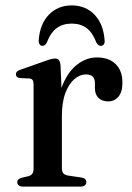

<svg xmlns="http://www.w3.org/2000/svg" viewBox="-20 -692 490 712"><path d="M192.5 -260.5Q192.5 -331 213.5 -380Q234.5 -429 268 -454Q301.5 -479 339 -479Q384 -479 409 -454.2Q434 -429.5 434 -385.5Q434 -351 419.2 -333.5Q404.5 -316 381.5 -316Q358 -316 345 -329Q332 -342 332 -365.5V-382.5Q332 -399.5 324 -407.8Q316 -416 298 -416Q276.5 -416 256 -398.8Q235.5 -381.5 222.5 -347.2Q209.5 -313 209.5 -260.5ZM204.5 -449.5 209.5 -331V-68Q209.5 -55.5 215.2 -49Q221 -42.5 235 -40.5L280 -34Q290 -33 295 -28.5Q300 -24 300 -16.5Q300 -8.5 294.2 -4.2Q288.5 0 277.5 0H66Q55 0 49.5 -4.5Q44 -9 44 -16Q44 -22.5 48.2 -26.5Q52.5 -30.5 61 -33L85 -38.5Q94.5 -41 99.5 -47.5Q104.5 -54 104.5 -67.5V-379Q104.5 -390 101 -395Q97.5 -400 89 -401L54.5 -402.5Q46.5 -403.5 42.8 -407Q39 -410.5 39 -416Q39 -422.5 43.2 -426.8Q47.5 -431 58.5 -434.5L141 -463.5Q160 -470.5 169.5 -472.8Q179 -475 184.5 -475Q194 -475 198.5 -469.2Q203 -463.5 204.5 -449.5ZM246 -604.5Q213.5 -604.5 190.8 -588.2Q168 -572 153.5 -534Q147 -522 137.5 -522Q131 -522 127 -527.5Q123 -533 123.5 -541.5Q127.5 -602.5 161 -637.2Q194.5 -672 246 -672Q297.5 -672 330.8 -637.2Q364 -602.5 368 -541.5Q369 -533 365 -527.5Q361 -522 354 -522Q344.5 -522 337.5 -534Q323.5 -571 301.2 -587.8Q279 -604.5 246 -604.5Z"/></svg>

Font: Fraunces 18pt
Style: Regular
Weight: 400
Version: Version 1.000;[b76b70a41]